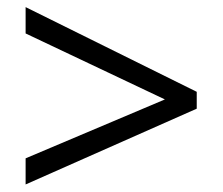

<svg xmlns="http://www.w3.org/2000/svg" viewBox="-20 -625 612 527"><path d="M50.3 -190.4 432.6 -352.1 50.3 -533.2V-605.5L520 -373V-326.7L50.3 -118.7Z"/></svg>

Font: Wonky
Style: Regular
Weight: 400
Designer: Monotype Design Team
Foundry: Monotype Imaging Inc.
Version: Version 3.000